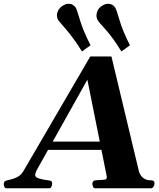

<svg xmlns="http://www.w3.org/2000/svg" viewBox="-79 -1012 857 1032"><path d="M493.7 -69.3 390.6 -583.5 118.7 -98.1Q116.2 -93.3 113 -85Q109.9 -76.7 109.9 -71.3Q109.9 -59.1 131.1 -52.5Q152.3 -45.9 182.1 -42.5Q194.8 -41 198 -36.9Q201.2 -32.7 201.2 -25.4Q201.2 -17.1 197.5 -8.5Q193.8 0 184.1 0H-44.9Q-52.2 0 -55.4 -7.6Q-58.6 -15.1 -58.6 -21.5Q-58.6 -34.2 -52 -38.1Q-45.4 -42 -40 -43Q-18.6 -47.4 -2.4 -53Q13.7 -58.6 25.6 -67.6Q37.6 -76.7 45.9 -90.8L406.2 -708.5H520L668 -89.8Q671.9 -76.7 679.9 -66.2Q688 -55.7 700.4 -49.3Q712.9 -43 730 -43Q741.7 -43 746.6 -39.3Q751.5 -35.6 751.5 -25.9Q751.5 -16.6 746.1 -8.3Q740.7 0 732.4 0H431.6Q423.8 0 420.7 -8.8Q417.5 -17.6 417.5 -23.4Q417.5 -41.5 435.1 -43Q467.8 -45.4 481.4 -46.1Q495.1 -46.9 495.1 -59.6Q495.1 -62 493.7 -69.3ZM149.4 -206.5 168.9 -251H484.9L494.6 -206.5ZM361.8 -735.4Q329.6 -787.1 302.5 -821.5Q275.4 -856 257.3 -876Q239.3 -896 233.9 -904.3Q227.1 -915.5 227.1 -930.2Q227.1 -942.9 233.9 -956.1Q240.7 -969.2 255.4 -979.5Q272.9 -991.7 290.5 -991.7Q303.2 -991.7 312.7 -985.8Q322.3 -980 328.1 -971.2Q335 -958.5 351.3 -902.8Q367.7 -847.2 407.7 -768.6ZM573.7 -735.4Q525.4 -813 489.3 -852.3Q453.1 -891.6 445.8 -904.3Q439.5 -915.5 439.5 -929.2Q439.5 -941.9 445.8 -955.3Q452.1 -968.8 467.3 -979.5Q484.9 -991.7 502.4 -991.7Q515.1 -991.7 524.9 -986.1Q534.7 -980.5 540 -971.2Q547.9 -959 563.7 -903.1Q579.6 -847.2 619.6 -768.6Z"/></svg>

Font: Gelasio
Style: Bold Italic
Weight: 700
Italic angle: -8.5°
Designer: Eben Sorkin
Foundry: Eben Sorkin
Version: Version 1.008